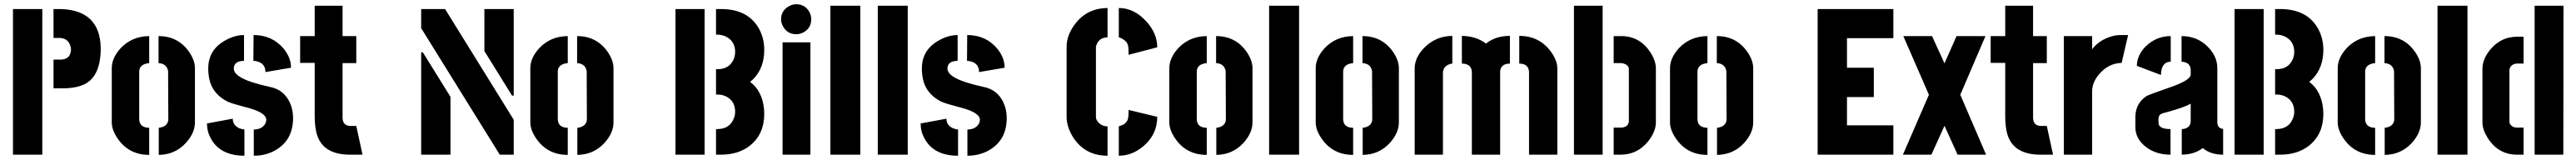

<svg xmlns="http://www.w3.org/2000/svg" viewBox="-20 -726 12100 751"><path d="M41 0V-683.6H178.7V0ZM231.4 -311.5V-446.3H263.7Q305.7 -446.3 312.5 -483.4Q313.5 -489.3 313.5 -496.1Q307.6 -543.9 263.7 -547.9H231.4V-683.6H267.6Q450.2 -676.8 453.1 -500Q453.1 -369.1 377.9 -331.1Q335.9 -310.5 267.6 -311.5Q264.6 -311.5 231.4 -311.5Z M504.9 -151.4V-406.2Q504.9 -454.1 546.9 -500Q599.6 -555.7 680.7 -556.6V-429.7Q636.7 -425.8 633.8 -392.6V-165Q635.7 -127 680.7 -126V1Q585 1 532.2 -76.2Q504.9 -116.2 504.9 -151.4ZM725.6 1V-126Q766.6 -130.9 770.5 -163.1L769.5 -392.6Q762.7 -427.7 724.6 -429.7V-556.6Q816.4 -556.6 868.2 -482.4Q895.5 -442.4 895.5 -406.2V-151.4Q895.5 -102.5 853.5 -55.7Q802.7 0 725.6 1Z M952.1 -146.5 1073.2 -168.9Q1073.2 -136.7 1106.4 -123Q1118.2 -119.1 1127.9 -118.2V4.9Q1014.6 4.9 970.7 -75.2Q952.1 -108.4 952.1 -146.5ZM958 -404.3Q958 -495.1 1043 -539.1Q1085 -561.5 1126 -561.5V-440.4Q1078.1 -439.5 1078.1 -404.3Q1078.1 -367.2 1168 -338.9Q1201.2 -328.1 1246.1 -318.4Q1313.5 -305.7 1341.8 -243.2Q1356.4 -210.9 1356.4 -171.9Q1356.4 -70.3 1276.4 -22.5Q1230.5 4.9 1171.9 4.9V-118.2Q1206.1 -118.2 1222.7 -140.6Q1230.5 -151.4 1230.5 -164.1Q1230.5 -194.3 1156.2 -216.8Q1144.5 -219.7 1120.1 -226.6Q1068.4 -240.2 1048.8 -249Q977.5 -285.2 962.9 -355.5Q958 -378.9 958 -404.3ZM1169.9 -440.4 1170.9 -561.5Q1258.8 -561.5 1312.5 -497.1Q1346.7 -455.1 1346.7 -408.2L1226.6 -387.7Q1226.6 -431.6 1179.7 -439.5Q1173.8 -440.4 1169.9 -440.4Z M1389.6 -430.7V-556.6H1458V-699.2H1588.9V-556.6H1653.3V-429.7H1588.9V-170.9Q1590.8 -135.7 1625 -134.8H1653.3L1682.6 0H1624Q1496.1 0 1467.8 -96.7Q1458 -131.8 1458 -180.7V-430.7Z M1958 0V-480.5H1965.8L2095.7 -271.5V0ZM1958 -593.8V-683.6H2070.3L2392.6 -164.1V0H2327.1ZM2254.9 -486.3V-683.6H2392.6V-277.3H2384.8Z M2470.7 -151.4V-406.2Q2470.7 -454.1 2512.7 -500Q2565.4 -555.7 2646.5 -556.6V-429.7Q2602.5 -425.8 2599.6 -392.6V-165Q2601.6 -127 2646.5 -126V1Q2550.8 1 2498 -76.2Q2470.7 -116.2 2470.7 -151.4ZM2691.4 1V-126Q2732.4 -130.9 2736.3 -163.1L2735.4 -392.6Q2728.5 -427.7 2690.4 -429.7V-556.6Q2782.2 -556.6 2834 -482.4Q2861.3 -442.4 2861.3 -406.2V-151.4Q2861.3 -102.5 2819.3 -55.7Q2768.6 0 2691.4 1Z M3152.3 0V-683.6H3289.1V0ZM3342.8 0V-120.1H3347.7Q3406.2 -120.1 3425.8 -168.9Q3432.6 -184.6 3432.6 -201.2Q3432.6 -250 3393.6 -271.5Q3374 -282.2 3350.6 -282.2H3342.8V-401.4H3350.6Q3405.3 -401.4 3425.8 -448.2Q3432.6 -464.8 3432.6 -482.4Q3432.6 -530.3 3392.6 -552.7Q3372.1 -563.5 3347.7 -563.5H3342.8V-683.6H3366.2Q3493.2 -683.6 3544.9 -590.8Q3569.3 -545.9 3569.3 -492.2Q3569.3 -407.2 3517.6 -354.5Q3509.8 -347.7 3502.9 -341.8Q3559.6 -299.8 3568.4 -213.9Q3569.3 -202.1 3569.3 -191.4Q3569.3 -96.7 3502.9 -43Q3448.2 0 3366.2 0Z M3648.4 -635.7Q3648.4 -675.8 3684.6 -696.3Q3701.2 -706.1 3719.7 -706.1Q3760.7 -706.1 3781.2 -669.9Q3790 -653.3 3790 -635.7Q3790 -594.7 3753.9 -574.2Q3737.3 -565.4 3719.7 -565.4Q3677.7 -565.4 3657.2 -602.5Q3648.4 -618.2 3648.4 -635.7ZM3655.3 0V-527.3H3786.1V0Z M3879.9 0V-699.2H4020.5V0Z M4102.5 0V-699.2H4243.2V0Z M4303.7 -146.5 4424.8 -168.9Q4424.8 -136.7 4458 -123Q4469.7 -119.1 4479.5 -118.2V4.9Q4366.2 4.9 4322.3 -75.2Q4303.7 -108.4 4303.7 -146.5ZM4309.6 -404.3Q4309.6 -495.1 4394.5 -539.1Q4436.5 -561.5 4477.5 -561.5V-440.4Q4429.7 -439.5 4429.7 -404.3Q4429.7 -367.2 4519.5 -338.9Q4552.7 -328.1 4597.7 -318.4Q4665 -305.7 4693.4 -243.2Q4708 -210.9 4708 -171.9Q4708 -70.3 4627.9 -22.5Q4582 4.9 4523.4 4.9V-118.2Q4557.6 -118.2 4574.2 -140.6Q4582 -151.4 4582 -164.1Q4582 -194.3 4507.8 -216.8Q4496.1 -219.7 4471.7 -226.6Q4419.9 -240.2 4400.4 -249Q4329.1 -285.2 4314.5 -355.5Q4309.6 -378.9 4309.6 -404.3ZM4521.5 -440.4 4522.5 -561.5Q4610.4 -561.5 4664.1 -497.1Q4698.2 -455.1 4698.2 -408.2L4578.1 -387.7Q4578.1 -431.6 4531.2 -439.5Q4525.4 -440.4 4521.5 -440.4Z M4989.3 -176.8V-505.9Q4989.3 -562.5 5031.2 -616.2Q5086.9 -687.5 5181.6 -688.5V-550.8Q5140.6 -549.8 5128.9 -512.7Q5127 -508.8 5127 -505.9V-176.8Q5127 -161.1 5143.6 -146.5Q5159.2 -132.8 5181.6 -132.8V4.9Q5072.3 4.9 5016.6 -86.9Q4989.3 -133.8 4989.3 -176.8ZM5234.4 4.9V-132.8Q5234.4 -132.8 5256.8 -141.6Q5270.5 -151.4 5275.4 -162.1Q5280.3 -174.8 5280.3 -198.2V-210L5415 -177.7Q5415 -92.8 5346.7 -37.1Q5294.9 4.9 5234.4 4.9ZM5234.4 -550.8V-688.5Q5305.7 -688.5 5363.3 -626Q5415 -569.3 5415 -503.9L5280.3 -468.8V-483.4Q5280.3 -507.8 5275.4 -519.5Q5271.5 -529.3 5261.2 -537.1Q5251 -544.9 5243.2 -547.9Z M5471.7 -151.4V-406.2Q5471.7 -454.1 5513.7 -500Q5566.4 -555.7 5647.5 -556.6V-429.7Q5603.5 -425.8 5600.6 -392.6V-165Q5602.5 -127 5647.5 -126V1Q5551.8 1 5499 -76.2Q5471.7 -116.2 5471.7 -151.4ZM5692.4 1V-126Q5733.4 -130.9 5737.3 -163.1L5736.3 -392.6Q5729.5 -427.7 5691.4 -429.7V-556.6Q5783.2 -556.6 5835 -482.4Q5862.3 -442.4 5862.3 -406.2V-151.4Q5862.3 -102.5 5820.3 -55.7Q5769.5 0 5692.4 1Z M5940.4 0V-699.2H6081.1V0Z M6159.2 -151.4V-406.2Q6159.2 -454.1 6201.2 -500Q6253.9 -555.7 6335 -556.6V-429.7Q6291 -425.8 6288.1 -392.6V-165Q6290 -127 6335 -126V1Q6239.3 1 6186.5 -76.2Q6159.2 -116.2 6159.2 -151.4ZM6379.9 1V-126Q6420.9 -130.9 6424.8 -163.1L6423.8 -392.6Q6417 -427.7 6378.9 -429.7V-556.6Q6470.7 -556.6 6522.5 -482.4Q6549.8 -442.4 6549.8 -406.2V-151.4Q6549.8 -102.5 6507.8 -55.7Q6457 0 6379.9 1Z M6624 0V-405.3Q6624 -454.1 6667 -500Q6721.7 -556.6 6800.8 -557.6V-427.7Q6761.7 -421.9 6756.8 -388.7V0ZM6845.7 -427.7V-557.6Q6912.1 -556.6 6959 -521.5Q7003.9 -557.6 7071.3 -557.6V-427.7Q7026.4 -426.8 7025.4 -388.7V0H6892.6V-388.7Q6890.6 -426.8 6845.7 -427.7ZM7115.2 -427.7V-557.6Q7210 -557.6 7264.6 -482.4Q7293.9 -441.4 7293.9 -405.3V0H7161.1V-388.7Q7159.2 -426.8 7115.2 -427.7Z M7372.1 0V-699.2H7506.8V0ZM7558.6 0V-127H7593.8Q7599.6 -127 7605 -128.4Q7610.4 -129.9 7614.3 -131.8Q7618.2 -133.8 7621.1 -136.7Q7624 -139.6 7625.5 -142.6Q7627 -145.5 7627.9 -147.9Q7628.9 -150.4 7629.9 -152.3V-153.3V-403.3Q7629.9 -415 7615.2 -423.8Q7606.4 -428.7 7594.7 -429.7H7558.6V-556.6H7593.8Q7681.6 -556.6 7731.4 -479.5Q7755.9 -441.4 7756.8 -407.2V-151.4Q7756.8 -107.4 7718.8 -60.5Q7668.9 -1 7593.8 0Z M7823.2 -151.4V-406.2Q7823.2 -454.1 7865.2 -500Q7918 -555.7 7999 -556.6V-429.7Q7955.1 -425.8 7952.1 -392.6V-165Q7954.1 -127 7999 -126V1Q7903.3 1 7850.6 -76.2Q7823.2 -116.2 7823.2 -151.4ZM8043.9 1V-126Q8085 -130.9 8088.9 -163.1L8087.9 -392.6Q8081.1 -427.7 8043 -429.7V-556.6Q8134.8 -556.6 8186.5 -482.4Q8213.9 -442.4 8213.9 -406.2V-151.4Q8213.9 -102.5 8171.9 -55.7Q8121.1 0 8043.9 1Z M8516.6 0V-683.6H8872.1V-546.9H8654.3V-408.2H8780.3V-270.5H8654.3V-137.7H8872.1V0Z M8917 0 9039.1 -281.2 8918.9 -556.6H9053.7L9112.3 -428.7L9168.9 -556.6H9304.7L9186.5 -281.2L9307.6 0H9173.8L9112.3 -135.7L9050.8 0Z M9329.1 -430.7V-556.6H9397.5V-699.2H9528.3V-556.6H9592.8V-429.7H9528.3V-170.9Q9530.3 -135.7 9564.5 -134.8H9592.8L9622.1 0H9563.5Q9435.5 0 9407.2 -96.7Q9397.5 -131.8 9397.5 -180.7V-430.7Z M9672.9 0V-556.6H9805.7V-495.1Q9839.8 -539.1 9898.4 -555.7Q9918.9 -561.5 9939.5 -561.5H9974.6L9944.3 -430.7Q9882.8 -429.7 9837.9 -377Q9805.7 -338.9 9805.7 -297.9V0Z M10008.8 -128.9Q10008.8 -72.3 10062.5 -33.2Q10108.4 0 10173.8 0V-120.1Q10124 -120.1 10118.2 -143.6Q10117.2 -149.4 10117.2 -155.3V-168.9Q10118.2 -185.5 10129.9 -191.4Q10134.8 -194.3 10166 -202.1Q10242.2 -223.6 10268.6 -239.3V-159.2Q10268.6 -129.9 10241.2 -122.1Q10234.4 -120.1 10226.6 -120.1V0Q10287.1 -1 10325.2 -31.2Q10361.3 0 10420.9 0V-121.1Q10394.5 -123 10393.6 -152.3V-407.2Q10393.6 -460.9 10348.6 -506.8Q10298.8 -556.6 10225.6 -556.6V-436.5Q10267.6 -433.6 10268.6 -398.4V-376Q10268.6 -348.6 10164.1 -313.5Q10074.2 -282.2 10061.5 -275.4Q10009.8 -241.2 10008.8 -178.7ZM10015.6 -417 10128.9 -374Q10129.9 -435.5 10174.8 -436.5V-556.6Q10107.4 -556.6 10056.6 -507.8Q10016.6 -466.8 10015.6 -417Z M10474.6 0V-683.6H10611.3V0ZM10665 0V-120.1H10669.9Q10728.5 -120.1 10748 -168.9Q10754.9 -184.6 10754.9 -201.2Q10754.9 -250 10715.8 -271.5Q10696.3 -282.2 10672.9 -282.2H10665V-401.4H10672.9Q10727.5 -401.4 10748 -448.2Q10754.9 -464.8 10754.9 -482.4Q10754.9 -530.3 10714.8 -552.7Q10694.3 -563.5 10669.9 -563.5H10665V-683.6H10688.5Q10815.4 -683.6 10867.2 -590.8Q10891.6 -545.9 10891.6 -492.2Q10891.6 -407.2 10839.8 -354.5Q10832 -347.7 10825.2 -341.8Q10881.8 -299.8 10890.6 -213.9Q10891.6 -202.1 10891.6 -191.4Q10891.6 -96.7 10825.2 -43Q10770.5 0 10688.5 0Z M10959 -151.4V-406.2Q10959 -454.1 11001 -500Q11053.7 -555.7 11134.8 -556.6V-429.7Q11090.8 -425.8 11087.9 -392.6V-165Q11089.8 -127 11134.8 -126V1Q11039.1 1 10986.3 -76.2Q10959 -116.2 10959 -151.4ZM11179.7 1V-126Q11220.7 -130.9 11224.6 -163.1L11223.6 -392.6Q11216.8 -427.7 11178.7 -429.7V-556.6Q11270.5 -556.6 11322.3 -482.4Q11349.6 -442.4 11349.6 -406.2V-151.4Q11349.6 -102.5 11307.6 -55.7Q11256.8 0 11179.7 1Z M11427.7 0V-699.2H11568.4V0Z M11638.7 -151.4V-405.3Q11639.6 -451.2 11678.7 -497.1Q11727.5 -552.7 11799.8 -553.7H11832V-427.7H11799.8Q11771.5 -424.8 11765.6 -400.4V-153.3Q11765.6 -142.6 11779.3 -132.8Q11789.1 -127 11801.8 -127H11832V0H11801.8Q11712.9 0 11663.1 -79.1Q11638.7 -118.2 11638.7 -151.4ZM11883.8 0V-699.2H12019.5L12018.6 0Z"/></svg>

Font: Post No Bills Colombo ExtraBold
Style: Regular
Weight: 800
Designer: Kosala Senevirathne, Siva Puranthara, Lasantha Premarathna, Tharique Azeez
Foundry: Mooniak
Version: Version 1.220 ; ttfautohint (v1.6)